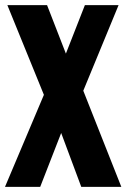

<svg xmlns="http://www.w3.org/2000/svg" viewBox="-20 -731 499 751"><path d="M-0.5 0H137.2L256.8 -307.1H277.3L443.8 -710.9H312L198.2 -420.4H177.2ZM8.8 -710.9 170.9 -313H181.2L297.9 0H454.6L289.6 -417H278.3L164.1 -710.9Z"/></svg>

Font: Roboto Flex
Style: wght 700 wdth 25 opsz 34 GRAD 0.00 slnt 0.00 XTRA 468 XOPQ 96 YOPQ 79 YTLC 514 YTUC 712 YTAS 750 YTDE -203.00 YTFI 738
Weight: 700
Width: 1
Designer: Berlow after Robertson
Foundry: Google
Version: Version 3.100